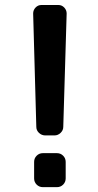

<svg xmlns="http://www.w3.org/2000/svg" viewBox="-20 -774 394 772"><path d="M113.3 -719.7Q113.3 -733.4 123 -743.7Q132.8 -753.9 146.5 -753.9H214.8Q228.5 -753.9 238.3 -743.7Q248 -733.4 248 -719.7L234.4 -263.7Q234.4 -250 223.6 -239.7Q212.9 -229.5 199.2 -229.5H162.1Q147.5 -229.5 136.7 -239.7Q126 -250 126 -263.7ZM152.3 -21.5Q137.7 -21.5 127.4 -31.7Q117.2 -42 117.2 -56.6V-123Q117.2 -137.7 127.4 -147.9Q137.7 -158.2 152.3 -158.2H209Q223.6 -158.2 233.9 -147.9Q244.1 -137.7 244.1 -123V-56.6Q244.1 -42 233.9 -31.7Q223.6 -21.5 209 -21.5Z"/></svg>

Font: Gen Jyuu GothicL Medium
Style: Regular
Weight: 500
Designer: [Source Han Sans]
Ryoko NISHIZUKA  (kana & ideographs); Paul D. Hunt (Latin, Greek & Cyrillic); Wenlong ZHANG  (bopomofo
Version: Version 1.002.20150607